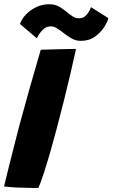

<svg xmlns="http://www.w3.org/2000/svg" viewBox="-36 -898 544 928"><path d="M149.5 10.5Q127 10.5 97.2 10Q67.5 9.5 37.5 8Q7.5 6.5 -16.5 3Q-9 -28 3.2 -77.5Q15.5 -127 30 -184Q44.5 -241 58.5 -294.5Q80.5 -377 106.5 -468.8Q132.5 -560.5 161 -657.5Q170.5 -658 191.8 -658.5Q213 -659 239 -659.8Q265 -660.5 290 -661Q315 -661.5 331.5 -661.5Q320.5 -610 305.2 -545.2Q290 -480.5 272.8 -411Q255.5 -341.5 238 -276Q223.5 -221 207.5 -165.2Q191.5 -109.5 176.5 -63.2Q161.5 -17 149.5 10.5ZM60.5 -782Q68.5 -806 89.2 -827.8Q110 -849.5 139 -863.5Q168 -877.5 201.5 -877.5Q230.5 -877.5 250.8 -865.5Q271 -853.5 287.5 -839.5Q301.5 -827.5 315.5 -818.5Q329.5 -809.5 346.5 -809.5Q368 -809.5 382.5 -826.5Q397 -843.5 403.5 -863.5L487.5 -810.5Q484.5 -794 468.2 -768Q452 -742 423.5 -721.2Q395 -700.5 354.5 -700.5Q329 -700.5 307.8 -713.5Q286.5 -726.5 268 -741Q253 -753 238.5 -761.8Q224 -770.5 210 -770.5Q190.5 -770.5 177 -759.8Q163.5 -749 154.8 -735.2Q146 -721.5 142 -713Z"/></svg>

Font: Grandstander ExtraBold
Style: Italic
Weight: 800
Italic angle: -15°
Designer: Tyler Finck
Foundry: Etcetera Type Co
Version: Version 1.200; ttfautohint (v1.8.3)